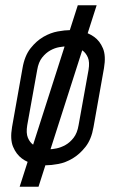

<svg xmlns="http://www.w3.org/2000/svg" viewBox="-20 -625 459 733"><path d="M318 -358Q323 -388 315.5 -405.5Q308 -423 294.5 -432.5Q281 -442 264.5 -445Q248 -448 236 -448Q224 -448 206.5 -445Q189 -442 172 -432.5Q155 -423 141 -405.5Q127 -388 122 -358L84 -147Q79 -117 86.5 -99Q94 -81 108 -71.5Q122 -62 138.5 -58.5Q155 -55 167 -55Q179 -55 196 -58.5Q213 -62 230 -71.5Q247 -81 261 -99Q275 -117 280 -147ZM337 -140Q329 -93 306.5 -64.5Q284 -36 257 -20Q230 -4 202.5 1Q175 6 156 6Q137 6 111 1Q85 -4 63.5 -20Q42 -36 30 -64.5Q18 -93 26 -140L66 -365Q74 -412 96.5 -440.5Q119 -469 146 -484.5Q173 -500 200.5 -505Q228 -510 247 -510Q266 -510 291.5 -505Q317 -500 339 -484.5Q361 -469 373 -440.5Q385 -412 377 -365ZM277 -605H349L127 88H55Z"/></svg>

Font: Marvel
Style: Bold Italic
Weight: 700
Italic angle: -12°
Designer: Carolina Trebol
Foundry: Carolina Trebol
Version: Version 1.001